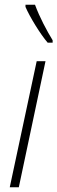

<svg xmlns="http://www.w3.org/2000/svg" viewBox="-20 -786 241 806"><path d="M180 -607H201V-617C177 -656 146 -714 127 -766H87V-757C105 -715 149 -643 180 -607ZM21 0H59L171 -529H134Z"/></svg>

Font: Noto Sans SemiCondensed ExtraLight
Style: Italic
Weight: 200
Width: 4
Italic angle: -12°
Designer: Monotype Design Team
Foundry: Monotype Imaging Inc.
Version: Version 2.013